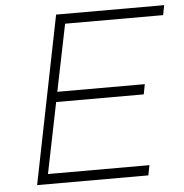

<svg xmlns="http://www.w3.org/2000/svg" viewBox="-51 -749 766 799"><g transform="rotate(-5 332.0 -350.0)"><path d="M536.5 0H72L212.5 -700H664L656 -659H246.5L189.5 -379.5H555L547 -337.5H181L121 -42H545Z"/></g></svg>

Font: Argentum Sans ExtraLight
Style: Italic
Weight: 200
Italic angle: -11°
Designer: Julieta Ulanovsky (font), Cristiano Sobral (main changes and remaster)
Foundry: Julieta Ulanovsky (font), Cristiano Sobral (main changes and remaster)
Version: Version 2.007;June 15, 2022;FontCreator 14.0.0.2814 64-bit; 